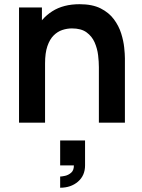

<svg xmlns="http://www.w3.org/2000/svg" viewBox="-20 -575 666 900"><path d="M565.5 0H443.5V-260.2Q443.5 -285.2 439.9 -316.2Q436.2 -347.2 423.7 -376Q411.1 -404.8 385.8 -423.3Q360.6 -441.8 317.3 -441.8Q294.5 -441.8 272 -434.4Q249.6 -426.9 231.4 -408.8Q213.2 -390.7 202.2 -358.8Q191.2 -326.8 191.2 -277.5L119.7 -308.2Q119.7 -376.9 146.4 -433Q173.2 -489.2 225.1 -522.2Q277 -555.3 353.2 -555.3Q412.9 -555.3 452 -535.5Q491 -515.7 514 -484.5Q537 -453.4 548 -418.4Q559 -383.3 562.2 -352Q565.5 -320.8 565.5 -301.5ZM191.2 0H69.2V-540H176.5V-372.5H191.2ZM262 305V252.5Q269.5 252.5 285 249.2Q300.5 245.8 313.5 234.6Q326.6 223.4 326.3 200.2H262V83.5H378.7V200.2Q378.7 247.8 345.6 276.4Q312.5 305 262 305Z"/></svg>

Font: Manrope Variable Light
Style: Regular
Weight: 200
Designer: Mikhail Sharanda
Foundry: Mikhail Sharanda
Version: Version 4.505